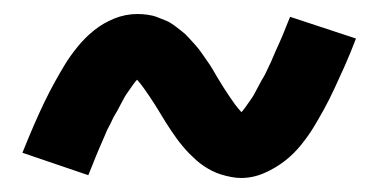

<svg xmlns="http://www.w3.org/2000/svg" viewBox="-20 -436 540 274"><path d="M324 -182Q317 -182 309.5 -183.5Q302 -185 295.5 -187Q289 -189 283 -192Q277 -195 271 -199Q265 -203 260 -207.5Q255 -212 250.5 -216.5Q246 -221 241 -227Q236 -233 232 -238.5Q228 -244 224 -250Q220 -256 216.5 -261.5Q213 -267 209.5 -273Q206 -279 201.5 -286Q197 -293 193 -299Q189 -305 185 -310.5Q181 -316 175.5 -322.5Q170 -329 170 -330Q171 -330 173 -329.5Q175 -329 177 -329Q178 -329 179.5 -329.5Q181 -330 182 -330V-329Q182 -328 178 -324.5Q174 -321 170.5 -316Q167 -311 164.5 -307.5Q162 -304 160 -301Q158 -298 156.5 -295Q155 -292 153 -288.5Q151 -285 149 -281Q147 -277 144.5 -273Q142 -269 140 -264.5Q138 -260 135.5 -255.5Q133 -251 131 -246Q129 -241 126.5 -235.5Q124 -230 121.5 -224Q119 -218 116.5 -212Q114 -206 111.5 -199.5Q109 -193 106 -186L12 -218Q20 -238 28 -256.5Q36 -275 43.5 -290.5Q51 -306 58.5 -319.5Q66 -333 73 -344.5Q80 -356 90.5 -369Q101 -382 114 -392.5Q127 -403 143 -409.5Q159 -416 176 -416Q183 -416 190.5 -415Q198 -414 204.5 -411.5Q211 -409 217 -406.5Q223 -404 229 -399.5Q235 -395 240 -391Q245 -387 249.5 -382Q254 -377 259 -371.5Q264 -366 268 -360Q272 -354 276 -348.5Q280 -343 283.5 -337Q287 -331 290.5 -325Q294 -319 298.5 -312Q303 -305 307 -299Q311 -293 315 -287.5Q319 -282 324.5 -276Q330 -270 330 -269H318Q318 -270 322 -273.5Q326 -277 329.5 -282Q333 -287 335.5 -290.5Q338 -294 340 -297Q342 -300 343.5 -303Q345 -306 347 -309.5Q349 -313 351 -317Q353 -321 355.5 -325Q358 -329 360 -333.5Q362 -338 364.5 -343Q367 -348 369 -353Q371 -358 373.5 -363.5Q376 -369 378.5 -374.5Q381 -380 383.5 -386Q386 -392 388.5 -398.5Q391 -405 394 -412L488 -381Q480 -360 472 -342Q464 -324 456.5 -308Q449 -292 441.5 -278.5Q434 -265 427 -253.5Q420 -242 409.5 -229Q399 -216 386 -206Q373 -196 357 -189Q341 -182 324 -182Z"/></svg>

Font: Iosevka
Style: Bold
Weight: 700
Monospace: yes
Designer: Belleve Invis
Foundry: Belleve Invis
Version: Version 32.5.0; ttfautohint (v1.8.4)